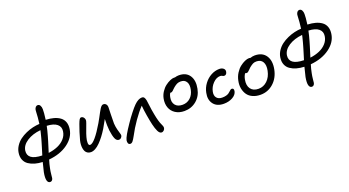

<svg xmlns="http://www.w3.org/2000/svg" viewBox="-62 -1534 4492 2470"><g transform="rotate(-20 2183.5 -298.5)"><path d="M304.2 193.8Q274.4 193.8 264.4 157.7Q254.4 121.6 268.1 47.9Q280.3 -9.3 299.8 -81.1Q242.2 -83.5 195.1 -96.9Q147.9 -110.4 111.3 -135.5Q74.7 -160.6 57.9 -202.1Q41 -243.7 48.8 -297.9Q55.7 -346.2 83.5 -388.4Q111.3 -430.7 150.6 -460Q189.9 -489.3 238.3 -510.7Q286.6 -532.2 334.5 -543.2Q382.3 -554.2 426.8 -556.2Q433.1 -599.6 436.3 -642.1Q439.5 -684.6 440.4 -710.2Q441.4 -735.8 442.9 -743.2Q447.3 -764.6 459 -777.8Q470.7 -791 486.8 -791Q509.3 -791 521.2 -770Q533.2 -749 533.2 -719.2Q534.2 -676.3 521 -578.1Q582 -575.7 630.1 -562.3Q678.2 -548.8 713.1 -523.2Q748 -497.6 763.2 -456.1Q778.3 -414.6 770 -359.9Q754.4 -250.5 649.7 -173.8Q544.9 -97.2 388.2 -83Q370.1 -25.9 359.9 27.8Q352.1 63.5 347.9 107.7Q343.8 151.9 342.8 155.8Q339.8 171.9 329.6 182.9Q319.3 193.8 304.2 193.8ZM506.8 -499Q501 -470.2 493.4 -439.5Q485.8 -408.7 474.1 -368.2Q462.4 -327.6 455.8 -305.9Q449.2 -284.2 432.6 -231.2Q416 -178.2 412.1 -165Q483.4 -173.8 540.5 -198.7Q597.7 -223.6 635.3 -266.1Q672.9 -308.6 680.2 -362.8Q689.5 -423.3 645.5 -460Q601.6 -496.6 506.8 -501ZM138.2 -293.9Q130.4 -232.4 174.8 -198.7Q219.2 -165 323.2 -162.1Q325.2 -168.5 334.2 -197.5Q343.3 -226.6 345.7 -234.9Q348.1 -243.2 356.2 -269.3Q364.3 -295.4 367.4 -306.6Q370.6 -317.9 377.2 -340.3Q383.8 -362.8 387.5 -376.7Q391.1 -390.6 396 -409.4Q400.9 -428.2 404.8 -444.3Q408.7 -460.4 412.1 -476.1Q302.2 -465.8 225.3 -416.3Q148.4 -366.7 138.2 -293.9Z M927.7 12.2Q901.4 12.2 882.3 0.5Q863.3 -11.2 853.5 -30Q843.8 -48.8 839.8 -74Q835.9 -99.1 837.6 -124.8Q839.4 -150.4 845.7 -176.8Q855.5 -216.3 876.5 -282.5Q897.5 -348.6 909.7 -378.9Q924.3 -418.5 934.6 -435.3Q944.8 -452.1 959.5 -452.1Q980.5 -452.1 995.1 -431.9Q1009.8 -411.6 1004.9 -384.8Q1002.4 -371.6 974.4 -298.1Q946.3 -224.6 937.5 -189.9Q924.8 -146.5 926.3 -112.8Q927.7 -79.1 948.7 -79.1Q979 -79.1 1028.8 -137.5Q1078.6 -195.8 1142.6 -304.2Q1159.7 -333 1179.4 -370.1Q1199.2 -407.2 1210.9 -429Q1222.7 -450.7 1235.8 -471.9Q1249 -493.2 1260.7 -502.7Q1272.5 -512.2 1284.7 -512.2Q1308.1 -512.2 1322 -495.8Q1335.9 -479.5 1335.4 -451.2Q1335.4 -446.3 1332.5 -360.1Q1329.6 -273.9 1330.6 -232.9Q1333.5 -187 1343.8 -147.5Q1354 -107.9 1361.1 -86.4Q1368.2 -64.9 1365.7 -53.2Q1361.8 -37.1 1349.4 -25.6Q1336.9 -14.2 1320.8 -14.2Q1288.1 -14.2 1271 -53.5Q1253.9 -92.8 1243.7 -169.9Q1236.3 -239.7 1239.7 -328.1Q1205.1 -263.2 1175.8 -214.8Q1145.5 -166 1115.5 -126.7Q1085.4 -87.4 1053.5 -55.2Q1021.5 -22.9 989.3 -5.4Q957 12.2 927.7 12.2Z M1440.4 85Q1420.4 85 1412.4 67.6Q1404.3 50.3 1408.7 24.9Q1419.4 -25.4 1518.6 -169.9Q1558.6 -229.5 1603 -285.9Q1647.5 -342.3 1675.8 -370.1Q1731.9 -424.8 1779.8 -424.8Q1801.3 -424.8 1811.5 -410.6Q1821.8 -396.5 1827.6 -368.2Q1830.1 -352.5 1835.2 -310.8Q1840.3 -269 1845.7 -232.7Q1851.1 -196.3 1857.4 -167Q1876.5 -63 1902.8 -9.8Q1917.5 19 1916.5 35.2Q1916 55.2 1901.4 70.1Q1886.7 85 1868.7 85Q1854.5 85 1842.3 74.2Q1830.1 63.5 1820.6 43.2Q1811 22.9 1803.5 0.2Q1795.9 -22.5 1788.6 -53.2Q1777.3 -100.1 1762.9 -184.8Q1748.5 -269.5 1744.6 -326.2Q1689 -269 1624.5 -177.2Q1560.1 -85.4 1512.7 5.9Q1489.7 48.3 1474.1 66.7Q1458.5 85 1440.4 85Z M2240.2 -73.2Q2168 -73.2 2117.4 -106Q2066.9 -138.7 2047.1 -194.1Q2027.3 -249.5 2040.5 -316.9Q2049.8 -363.8 2076.7 -404.3Q2103.5 -444.8 2136.2 -469.7Q2168.9 -494.6 2201.4 -508.8Q2233.9 -522.9 2258.3 -522.9Q2266.6 -522.9 2270.5 -522Q2297.4 -530.8 2324.7 -530.8Q2424.8 -530.8 2469.7 -462.2Q2514.6 -393.6 2492.7 -286.1Q2474.1 -189 2404.3 -131.1Q2334.5 -73.2 2240.2 -73.2ZM2126.5 -306.2Q2112.3 -238.8 2144.3 -198Q2176.3 -157.2 2243.7 -157.2Q2305.7 -157.2 2349.9 -197Q2394 -236.8 2407.7 -304.2Q2421.9 -370.1 2397.9 -409.2Q2374 -448.2 2320.3 -448.2Q2292 -448.2 2271 -438.5Q2250 -428.7 2223.6 -407.2Q2212.4 -397.9 2201.2 -386.7Q2189.9 -375.5 2184.3 -369.9Q2178.7 -364.3 2170.7 -360.1Q2162.6 -356 2153.3 -356Q2148.4 -356 2145.5 -356.9Q2130.4 -330.6 2126.5 -306.2Z M2748 12.2Q2652.8 12.2 2607.4 -47.6Q2562 -107.4 2581.1 -198.2Q2593.8 -263.2 2633.5 -316.4Q2673.3 -369.6 2728.5 -399.4Q2783.7 -429.2 2842.3 -429.2Q2877.4 -429.2 2898.7 -410.9Q2919.9 -392.6 2914.1 -363.8Q2905.8 -324.2 2873 -324.2Q2862.3 -324.2 2850.1 -332Q2837.9 -339.8 2822.3 -339.8Q2769.5 -339.8 2723.4 -292.5Q2677.2 -245.1 2665 -183.1Q2654.3 -131.3 2679 -100.6Q2703.6 -69.8 2755.4 -69.8Q2785.6 -69.8 2809.1 -76.4Q2832.5 -83 2845.7 -92.5Q2858.9 -102.1 2868.7 -111.8Q2878.4 -121.6 2887.5 -128.2Q2896.5 -134.8 2905.3 -134.8Q2937 -134.8 2930.2 -92.8Q2920.4 -45.9 2868.2 -16.8Q2815.9 12.2 2748 12.2Z M3231.9 64.9Q3172.4 64.9 3126.5 44.4Q3080.6 23.9 3054.9 -12.2Q3029.3 -48.3 3019.5 -97.7Q3009.8 -147 3022 -204.1Q3032.7 -256.8 3060.5 -301.3Q3088.4 -345.7 3122.6 -372.6Q3156.7 -399.4 3190.4 -414.3Q3224.1 -429.2 3251 -429.2Q3259.3 -429.2 3268.1 -425.8Q3300.8 -437 3329.1 -437Q3434.1 -437 3481.4 -365.7Q3528.8 -294.4 3505.9 -180.2Q3483.4 -69.3 3408 -2.2Q3332.5 64.9 3231.9 64.9ZM3106.9 -189Q3091.8 -109.9 3126 -63Q3160.2 -16.1 3232.9 -16.1Q3301.3 -16.1 3352.3 -64.7Q3403.3 -113.3 3419.9 -194.8Q3435.1 -269.5 3409.4 -313.2Q3383.8 -356.9 3323.7 -356.9Q3295.4 -356.9 3275.4 -346.7Q3255.4 -336.4 3226.1 -313Q3213.9 -302.2 3199 -286.1Q3184.1 -270 3175.8 -264.9Q3167.5 -259.8 3154.8 -259.8Q3145 -259.8 3137.7 -265.1Q3115.7 -234.4 3106.9 -189Z M3886.7 193.8Q3856.9 193.8 3846.9 157.7Q3836.9 121.6 3850.6 47.9Q3862.8 -9.3 3882.3 -81.1Q3824.7 -83.5 3777.6 -96.9Q3730.5 -110.4 3693.8 -135.5Q3657.2 -160.6 3640.4 -202.1Q3623.5 -243.7 3631.3 -297.9Q3638.2 -346.2 3666 -388.4Q3693.8 -430.7 3733.2 -460Q3772.5 -489.3 3820.8 -510.7Q3869.1 -532.2 3917 -543.2Q3964.8 -554.2 4009.3 -556.2Q4015.6 -599.6 4018.8 -642.1Q4022 -684.6 4022.9 -710.2Q4023.9 -735.8 4025.4 -743.2Q4029.8 -764.6 4041.5 -777.8Q4053.2 -791 4069.3 -791Q4091.8 -791 4103.8 -770Q4115.7 -749 4115.7 -719.2Q4116.7 -676.3 4103.5 -578.1Q4164.6 -575.7 4212.6 -562.3Q4260.7 -548.8 4295.7 -523.2Q4330.6 -497.6 4345.7 -456.1Q4360.8 -414.6 4352.5 -359.9Q4336.9 -250.5 4232.2 -173.8Q4127.4 -97.2 3970.7 -83Q3952.6 -25.9 3942.4 27.8Q3934.6 63.5 3930.4 107.7Q3926.3 151.9 3925.3 155.8Q3922.4 171.9 3912.1 182.9Q3901.9 193.8 3886.7 193.8ZM4089.4 -499Q4083.5 -470.2 4075.9 -439.5Q4068.4 -408.7 4056.6 -368.2Q4044.9 -327.6 4038.3 -305.9Q4031.7 -284.2 4015.1 -231.2Q3998.5 -178.2 3994.6 -165Q4065.9 -173.8 4123 -198.7Q4180.2 -223.6 4217.8 -266.1Q4255.4 -308.6 4262.7 -362.8Q4272 -423.3 4228 -460Q4184.1 -496.6 4089.4 -501ZM3720.7 -293.9Q3712.9 -232.4 3757.3 -198.7Q3801.8 -165 3905.8 -162.1Q3907.7 -168.5 3916.7 -197.5Q3925.8 -226.6 3928.2 -234.9Q3930.7 -243.2 3938.7 -269.3Q3946.8 -295.4 3950 -306.6Q3953.1 -317.9 3959.7 -340.3Q3966.3 -362.8 3970 -376.7Q3973.6 -390.6 3978.5 -409.4Q3983.4 -428.2 3987.3 -444.3Q3991.2 -460.4 3994.6 -476.1Q3884.8 -465.8 3807.9 -416.3Q3731 -366.7 3720.7 -293.9Z"/></g></svg>

Font: Shantell Sans Irregular Bouncy
Style: Italic
Weight: 400
Italic angle: -11.31°
Designer: Stephen Nixon, Anya Danilova, Shantell Martin
Foundry: Arrow Type
Version: Version 1.006;[9816181b4]